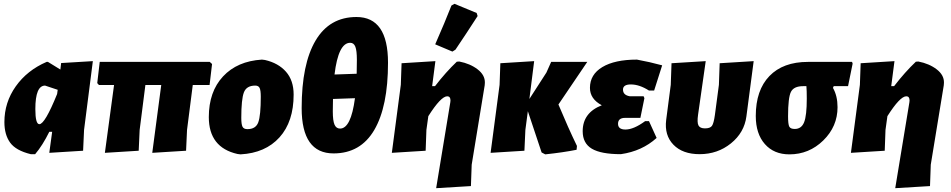

<svg xmlns="http://www.w3.org/2000/svg" viewBox="-20 -796 4977 1005"><path d="M141 11Q63 -8 33 -49.5Q3 -91 3 -157Q3 -260 62.5 -344Q122 -428 224 -472H231L296 -432L300 -466L466 -476L420 -116L415 -7L238 4L253 -106H238Q203 -35 164 11ZM165 -225Q165 -146 186 -146Q215 -146 279 -304L282 -326L216 -348Q165 -348 165 -225Z M529 4 577 -351H498L489 -361L502 -472H1078L1090 -461L1077 -351H989L959 -116L954 -7L777 4L824 -351H741L711 -116L706 -7Z M1351 -484 1367 -482Q1437 -466 1477 -420.5Q1517 -375 1517 -301Q1517 -159 1443 -77Q1369 5 1239 12L1223 10Q1073 -24 1073 -183Q1073 -316 1147.5 -396Q1222 -476 1351 -484ZM1316 -348Q1270 -348 1256.5 -312Q1243 -276 1243 -179Q1243 -145 1249.5 -132.5Q1256 -120 1275 -120Q1319 -120 1332 -156Q1345 -192 1345 -290Q1345 -323 1339 -335.5Q1333 -348 1316 -348Z M1726 7Q1559 7 1559 -230Q1559 -461 1632 -584Q1705 -707 1846 -707Q2011 -707 2011 -468Q2011 -238 1939 -115.5Q1867 7 1726 7ZM1813 -572Q1751 -572 1731 -406L1847 -410Q1848 -433 1848 -483Q1848 -531 1840 -551.5Q1832 -572 1813 -572ZM1760 -123Q1817 -123 1838 -282L1723 -278Q1723 -268 1722.5 -246.5Q1722 -225 1722 -213Q1722 -164 1731 -143.5Q1740 -123 1760 -123Z M2343 -767 2359 -776 2475 -728 2480 -712Q2422 -622 2364 -536L2348 -526L2258 -564Q2309 -680 2343 -767ZM2259 -476 2242 -345H2257Q2314 -419 2371 -473L2384 -474Q2441 -463 2480 -433Q2519 -403 2518 -363L2517 -349L2449 66L2445 178L2263 189L2337 -260L2338 -270Q2338 -292 2321 -292Q2288 -292 2222 -188L2212 -116L2208 -7L2031 4L2078 -352L2082 -465Z M2548 4 2595 -352 2599 -465 2776 -476 2751 -278 2840 -416 2865 -472H3054L2903 -249Q2954 -127 3000 -32L2998 -12Q2928 2 2834 12L2815 2L2743 -214L2730 -116L2725 -7Z M3230 11Q3126 11 3078 -17.5Q3030 -46 3030 -109Q3030 -206 3130 -245Q3068 -278 3068 -336Q3068 -406 3133 -445Q3198 -484 3314 -484Q3380 -472 3446 -454L3404 -322H3377Q3327 -354 3282 -354Q3241 -354 3241 -327Q3241 -298 3277 -292H3349L3353 -282L3332 -179H3252Q3215 -179 3215 -148Q3215 -118 3254 -118Q3297 -118 3357 -162H3377L3417 -74Q3341 -5 3230 11Z M3642 11Q3553 11 3505 -38.5Q3457 -88 3467 -168L3491 -352L3495 -465L3674 -476L3634 -196Q3628 -155 3636 -139.5Q3644 -124 3670 -124Q3697 -124 3706.5 -137Q3716 -150 3722 -194L3743 -352L3747 -465L3925 -476L3887 -187Q3876 -102 3806 -45.5Q3736 11 3642 11Z M4112 12Q4031 12 3983.5 -42Q3936 -96 3936 -189Q3936 -324 4007.5 -398Q4079 -472 4209 -472H4440L4443 -463L4419 -345H4344L4340 -336Q4364 -294 4364 -235Q4364 -134 4289.5 -61Q4215 12 4112 12ZM4140 -121Q4175 -121 4189 -156Q4203 -191 4203 -280Q4203 -323 4201 -345H4184Q4135 -345 4120 -315Q4105 -285 4105 -187Q4105 -145 4111.5 -133Q4118 -121 4140 -121Z M4662 -476 4645 -345H4660Q4717 -419 4774 -473L4787 -474Q4844 -463 4883 -433Q4922 -403 4921 -363L4920 -349L4852 66L4848 178L4666 189L4740 -260L4741 -270Q4741 -292 4724 -292Q4691 -292 4625 -188L4615 -116L4611 -7L4434 4L4481 -352L4485 -465Z"/></svg>

Font: Alegreya Sans SC Black
Style: Italic
Weight: 900
Italic angle: -7°
Designer: Juan Pablo del Peral
Foundry: Huerta Tipografica
Version: Version 2.007